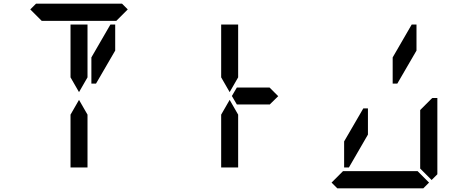

<svg xmlns="http://www.w3.org/2000/svg" viewBox="-20 -1020 2488 1040"><path d="M144 -969 175 -1000H641L672 -969L610 -907H590H454H362H226H206ZM362 -673V-887H454V-876V-673V-601L408 -521L362 -601ZM578 -887H604V-746L500 -567H475V-709ZM454 -157V-113H362V-327V-399L408 -479L454 -399V-327Z M1440 -546 1487 -499 1440 -453V-454H1422H1420H1291H1270H1263L1236 -500L1263 -546H1270H1291H1304ZM1178 -673V-887H1270V-876V-673V-601L1224 -521L1178 -601ZM1270 -157V-113H1178V-327V-399L1224 -479L1270 -399V-327Z M2317 -485 2322 -489H2349V-76L2318 -45L2256 -107V-113V-218V-424ZM2304 -31 2273 0H1807L1776 -31L1838 -93H1858H1994H2086H2222H2242ZM2210 -887H2236V-746L2132 -567H2107V-709ZM1973 -291 1870 -113H1844V-254L1948 -433H1973Z"/></svg>

Font: DSEG14 Classic
Style: Regular
Weight: 400
Designer: Keshikan(Twitter:@keshinomi_88pro)
Version: Version 0.46